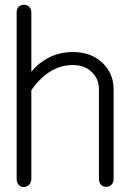

<svg xmlns="http://www.w3.org/2000/svg" viewBox="-20 -754 540 793"><path d="M48.8 -703.1V-14.6Q48.8 1 57.6 9.8Q66.4 18.6 79.1 18.6Q90.8 17.6 99.6 9.8Q109.4 0 109.4 -15.6V-381.8Q145.5 -432.6 186.5 -458Q230.5 -485.4 281.2 -485.4Q331.1 -485.4 361.3 -454.1Q388.7 -426.8 388.7 -384.8V-14.6Q388.7 0 397.5 9.8Q406.2 17.6 418.9 17.6Q430.7 17.6 439.5 9.8Q449.2 0 449.2 -14.6V-384.8Q449.2 -448.2 406.2 -491.2Q359.4 -539.1 281.2 -539.1Q224.6 -539.1 178.7 -514.6Q140.6 -495.1 109.4 -458V-703.1Q109.4 -717.8 99.6 -726.6Q90.8 -734.4 79.1 -734.4Q66.4 -734.4 57.6 -726.6Q48.8 -717.8 48.8 -703.1Z"/></svg>

Font: GulimChe
Style: Regular
Weight: 400
Monospace: yes
Version: Version 2.21